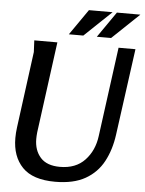

<svg xmlns="http://www.w3.org/2000/svg" viewBox="-61 -961 769 1019"><g transform="rotate(5 324.0 -451.5)"><path d="M219 -728 154 -243Q153 -233 152.5 -224.5Q152 -216 152 -208Q152 -147 186 -109Q220 -71 290 -71Q374 -71 422.5 -122.5Q471 -174 481 -252L545 -728H635L572 -267Q561 -186 527.5 -123.5Q494 -61 431.5 -25.5Q369 10 271 10Q152 10 96.5 -47.5Q41 -105 41 -203Q41 -217 42 -231Q43 -245 45 -260L99 -666L96 -728ZM371 -913H497L353 -776H276ZM520 -913H645L501 -776H425Z"/></g></svg>

Font: Rosario SemiBold
Style: Italic
Weight: 600
Italic angle: -8.05°
Designer: Hector Gatti
Foundry: Omnibus Type
Version: Version 1.101; ttfautohint (v1.8.1.43-b0c9)